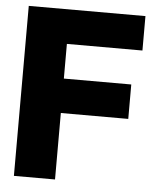

<svg xmlns="http://www.w3.org/2000/svg" viewBox="-52 -755 653 800"><g transform="rotate(5 275.0 -355.5)"><path d="M36 0H208V-278H490V-422H208V-567H524V-711H36Z"/></g></svg>

Font: Asimov Pro
Style: Ult
Weight: 900
Designer: Google
Version: Version 2.000980; 2014